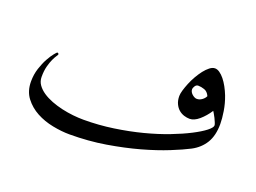

<svg xmlns="http://www.w3.org/2000/svg" viewBox="-79 -644 1090 818"><g transform="rotate(20 466.0 -234.5)"><path d="M876.5 -257.3Q876.5 -205.1 856 -171.1Q835.4 -137.2 797.4 -117.2Q766.6 -101.1 714.6 -80.1Q662.6 -59.1 595.9 -40.5Q529.3 -22 450.9 -9Q372.6 3.9 287.6 3.9Q251.5 3.9 210.7 -4.2Q169.9 -12.2 136 -30.5Q102.1 -48.8 79.3 -78.6Q56.6 -108.4 56.6 -152.3Q56.6 -184.1 65.7 -211.9Q74.7 -239.7 86.4 -260.7Q98.1 -281.7 108.2 -293.9Q118.2 -306.2 120.1 -306.2Q122.1 -306.2 124.5 -304.4Q127 -302.7 127 -300.8Q127 -298.3 121.6 -290.5Q116.2 -282.7 109.6 -268.6Q103 -254.4 97.7 -234.1Q92.3 -213.9 92.3 -186Q92.3 -166 103.3 -150.4Q114.3 -134.8 132.3 -122.6Q150.4 -110.4 173.8 -101.3Q197.3 -92.3 223.1 -86.4Q249 -80.6 274.4 -77.9Q299.8 -75.2 322.3 -75.2Q391.1 -75.2 457.5 -85Q523.9 -94.7 583.3 -110.1Q642.6 -125.5 692.1 -144.5Q741.7 -163.6 778.1 -182.4Q814.5 -201.2 835 -217.3Q855.5 -233.4 855.5 -243.2Q855.5 -247.6 851.8 -256.3Q848.1 -265.1 844 -273.7Q839.8 -282.2 835.2 -289.8Q830.6 -297.4 829.1 -299.8Q811 -272 788.6 -252.7Q766.1 -233.4 745.6 -233.4Q733.4 -233.4 720.2 -237.5Q707 -241.7 696.3 -250.7Q685.5 -259.8 678.5 -274.7Q671.4 -289.6 671.4 -310.1Q671.4 -320.3 676 -336.2Q680.7 -352.1 688 -370.1Q695.3 -388.2 705.8 -406.5Q716.3 -424.8 727.5 -439.2Q738.8 -453.6 751 -463.1Q763.2 -472.7 774.9 -472.7Q785.2 -472.7 796.1 -465.1Q807.1 -457.5 817.6 -444.6Q828.1 -431.6 837.4 -414.6Q846.7 -397.5 854 -378.9Q866.2 -346.7 871.3 -314.2Q876.5 -281.7 876.5 -257.3ZM784.2 -350.1Q775.9 -368.7 760.7 -373.8Q745.6 -378.9 732.9 -378.9Q724.1 -378.9 718.5 -370.6Q712.9 -362.3 712.9 -355Q712.9 -349.1 715.8 -343.8Q718.8 -338.4 723.6 -334Q728.5 -329.6 734.1 -326.7Q739.7 -323.7 745.6 -323.7Q757.8 -323.7 768.8 -331.8Q779.8 -339.8 784.2 -350.1Z"/></g></svg>

Font: Accordance
Style: Regular
Weight: 400
Version: Version 1.1 (build May 11, 2018) Miklal Software Solutions, 